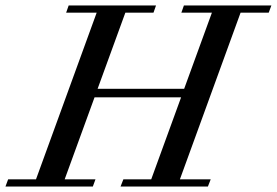

<svg xmlns="http://www.w3.org/2000/svg" viewBox="-63 -683 1014 703"><path d="M-43 0 -33.2 -26.4H68.8L291 -636.7H179.2L188.5 -663.1H508.3L499 -636.7H396L294.4 -357.9H611.3L712.9 -636.7H601.1L610.4 -663.1H930.7L920.9 -636.7H817.9L595.7 -26.4H708.5L698.2 0H378.4L388.7 -26.4H490.7L600.1 -326.7H283.2L173.8 -26.4H286.6L276.9 0Z"/></svg>

Font: Elstob Medium
Style: Italic
Weight: 500
Italic angle: -20°
Designer: Peter S. Baker
Version: Version 1.015